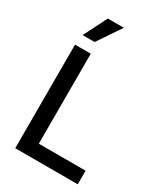

<svg xmlns="http://www.w3.org/2000/svg" viewBox="-226 -1037 989 1135"><g transform="rotate(30 268.5 -469.0)"><path d="M72.3 -707H179.7V-92.8H499V0H72.3ZM163.1 -937.5H272.5L165 -778.3H83Z"/></g></svg>

Font: Pretendard GOV Medium
Style: Regular
Weight: 500
Designer: Base glyphs from Inter by Rasmus Andersson; Hangeul glyphs from Noto Sans CJK(Source Han Sans) by Jang Soo-young and Kan
Foundry: Kil Hyung-jin
Version: Version 1.309